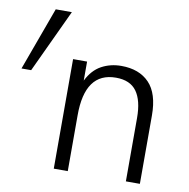

<svg xmlns="http://www.w3.org/2000/svg" viewBox="-107 -774 837 851"><g transform="rotate(10 312.0 -348.5)"><path d="M15.5 -412.5H-28L76 -697H148.5ZM577.5 0H514.5V-285Q514.5 -364 485.2 -404.5Q456 -445 392 -445Q252.5 -445 253 -250.5V0H190V-493H253V-407.5Q277.5 -457 317.5 -478.8Q357.5 -500.5 406.5 -500.5Q487 -500.5 532.2 -453.5Q577.5 -406.5 577.5 -307.5Z"/></g></svg>

Font: Acari Sans Neue
Style: Regular
Weight: 400
Designer: Alfredo Marco Pradil (font), Cristiano Sobral (main changes)
Foundry: Hanken Design Co. (font), Cristiano Sobral (main changes)
Version: Version 2.459;March 19, 2022;FontCreator 14.0.0.2808 64-bit;